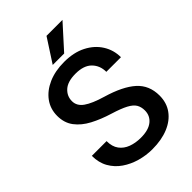

<svg xmlns="http://www.w3.org/2000/svg" viewBox="-262 -1011 1129 1129"><g transform="rotate(-45 302.5 -446.0)"><path d="M446.3 -183.1Q446.3 -212.4 433.8 -233.4Q421.4 -254.4 388.4 -272Q355.5 -289.6 293.5 -308.6Q226.1 -329.1 173.1 -357.2Q120.1 -385.3 89.4 -426Q58.6 -466.8 58.6 -524.9Q58.6 -582.5 90.6 -626.5Q122.6 -670.4 179.7 -695.6Q236.8 -720.7 312 -720.7Q391.6 -720.7 448.7 -691.4Q505.9 -662.1 536.9 -612.8Q567.9 -563.5 567.9 -503.9H446.3Q446.3 -556.2 412.6 -590.3Q378.9 -624.5 310.5 -624.5Q245.1 -624.5 213.1 -595.7Q181.2 -566.9 181.2 -524.9Q181.2 -484.9 218.8 -458.3Q256.3 -431.6 334.5 -408.7Q452.6 -374 511 -321.8Q569.3 -269.5 569.3 -184.1Q569.3 -124 537.8 -80.6Q506.3 -37.1 449.5 -13.7Q392.6 9.8 315.9 9.8Q264.6 9.8 215.1 -4.2Q165.5 -18.1 125 -45.9Q84.5 -73.7 60.5 -116Q36.6 -158.2 36.6 -214.8H159.2Q159.2 -168.9 180.2 -140.6Q201.2 -112.3 236.8 -99.1Q272.5 -85.9 315.9 -85.9Q380.4 -85.9 413.3 -112.8Q446.3 -139.6 446.3 -183.1ZM252 -755.4 347.2 -902.3H480L347.2 -755.4Z"/></g></svg>

Font: Vazirmatn RD UI Medium
Style: Regular
Weight: 500
Designer: Saber Rastikerdar
Foundry: Saber Rastikerdar
Version: Version 33.003